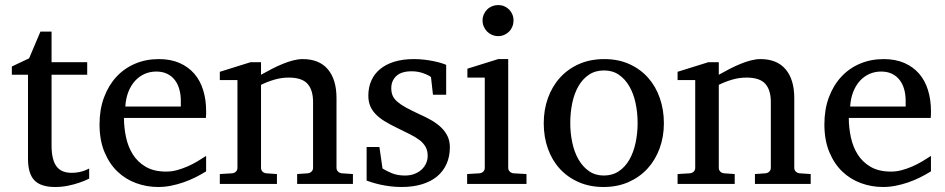

<svg xmlns="http://www.w3.org/2000/svg" viewBox="-20 -728 3739 760"><path d="M333 -21Q314.5 -11.7 292.5 -4.4Q273.9 2 249.5 7.1Q225.1 12.2 198.2 12.2Q141.6 12.2 116.2 -14.2Q90.8 -40.5 90.8 -100.1V-432.1H26.9V-464.8L95.2 -497.1L140.1 -603H184.1V-481.9H325.2V-432.1H184.1V-152.8Q184.1 -123 189.2 -102.3Q194.3 -81.5 204.3 -68.6Q214.4 -55.7 229.2 -49.8Q244.1 -43.9 264.2 -43.9Q278.8 -43.9 291.3 -46.4Q303.7 -48.8 313 -52.2Q323.7 -56.2 333 -61Z M795.9 -49.8Q774.9 -36.6 752.2 -25.4Q729.5 -14.2 705.3 -5.9Q681.2 2.4 656.2 7.3Q631.3 12.2 606 12.2Q560.5 12.2 518.6 -3.2Q476.6 -18.6 444.6 -49.3Q412.6 -80.1 393.3 -126.7Q374 -173.3 374 -235.8Q374 -294.4 391.6 -342Q409.2 -389.6 440.4 -423.6Q471.7 -457.5 514.6 -475.8Q557.6 -494.1 608.9 -494.1Q655.3 -494.1 690.4 -478.8Q725.6 -463.4 749 -436.3Q772.5 -409.2 784.2 -371.3Q795.9 -333.5 795.9 -289.1V-275.9Q795.9 -268.1 794.9 -261.2H470.7Q470.7 -223.1 478.8 -185.1Q486.8 -147 505.9 -116.7Q524.9 -86.4 557.1 -67.6Q589.4 -48.8 637.7 -48.8Q659.2 -48.8 680.2 -54.4Q701.2 -60.1 721.4 -68.8Q741.7 -77.6 760.3 -88.6Q778.8 -99.6 795.9 -110.8ZM695.8 -328.1Q695.8 -353 689.9 -374.3Q684.1 -395.5 672.1 -411.1Q660.2 -426.8 641.8 -435.8Q623.5 -444.8 598.6 -444.8Q573.7 -444.8 552.2 -435.3Q530.8 -425.8 514.4 -407.7Q498 -389.6 488 -364Q478 -338.4 476.1 -306.2H695.8Z M1156.2 0V-39.1L1198.2 -42Q1207 -43 1213.1 -48.8Q1219.2 -54.7 1219.2 -64V-324.2Q1219.2 -371.6 1197.3 -396.2Q1175.3 -420.9 1123 -420.9Q1094.2 -420.9 1066.4 -412.8Q1038.6 -404.8 1013.2 -392.1V-64Q1013.2 -54.7 1019 -48.8Q1024.9 -43 1034.2 -42L1076.2 -39.1V0H850.1V-39.1L898.9 -42Q908.2 -43 914.1 -48.8Q919.9 -54.7 919.9 -64V-411.1H850.1V-443.8L972.2 -481.9H1013.2V-432.1Q1034.2 -443.8 1055.9 -455.1Q1077.6 -466.3 1099.1 -475.1Q1120.6 -483.9 1140.6 -489Q1160.6 -494.1 1178.2 -494.1Q1243.7 -494.1 1277.8 -453.6Q1312 -413.1 1312 -339.8V-64Q1312 -54.7 1318.1 -48.8Q1324.2 -43 1333 -42L1377 -39.1V0Z M1760.7 -145Q1760.7 -108.4 1747.6 -79.1Q1734.4 -49.8 1710 -29.5Q1685.5 -9.3 1649.9 1.5Q1614.3 12.2 1569.8 12.2Q1546.9 12.2 1525.1 9.5Q1503.4 6.8 1485.1 2.7Q1466.8 -1.5 1452.6 -5.9Q1438.5 -10.3 1431.2 -13.2V-146H1481.9L1494.1 -61Q1509.3 -51.3 1531.5 -42.2Q1553.7 -33.2 1583 -33.2Q1604.5 -33.2 1621.1 -39.8Q1637.7 -46.4 1649.2 -57.1Q1660.6 -67.9 1666.7 -81.8Q1672.9 -95.7 1672.9 -110.8Q1672.9 -131.8 1664.6 -146.7Q1656.2 -161.6 1640.6 -173.6Q1625 -185.5 1602.3 -196.8Q1579.6 -208 1550.8 -222.2Q1523.4 -235.4 1502.4 -248.3Q1481.4 -261.2 1467 -276.1Q1452.6 -291 1445.3 -308.8Q1438 -326.7 1438 -349.1Q1438 -382.3 1450 -409.2Q1461.9 -436 1484.9 -454.8Q1507.8 -473.6 1541.3 -483.9Q1574.7 -494.1 1618.2 -494.1Q1640.1 -494.1 1660.2 -491.7Q1680.2 -489.3 1696.8 -485.8Q1713.4 -482.4 1726.1 -478.5Q1738.8 -474.6 1746.1 -471.2V-353H1693.8L1686 -422.9Q1675.3 -431.2 1654.3 -438.5Q1633.3 -445.8 1609.9 -445.8Q1568.4 -445.8 1548.6 -427Q1528.8 -408.2 1528.8 -378.9Q1528.8 -361.8 1534.4 -349.1Q1540 -336.4 1553 -325.2Q1565.9 -314 1587.2 -302.2Q1608.4 -290.5 1640.1 -275.9Q1666.5 -264.2 1688.5 -251.5Q1710.4 -238.8 1726.6 -223.1Q1742.7 -207.5 1751.7 -188.5Q1760.7 -169.4 1760.7 -145Z M1829.1 0V-39.1L1877.9 -42Q1887.2 -43 1893.1 -48.8Q1898.9 -54.7 1898.9 -64V-420.9H1830.1V-456.1L1952.1 -494.1H1991.7V-64Q1991.7 -54.7 1997.8 -48.8Q2003.9 -43 2012.7 -42L2064 -39.1V0ZM2012.7 -647Q2012.7 -634.3 2008.1 -622.8Q2003.4 -611.3 1995.1 -603Q1986.8 -594.7 1975.8 -589.8Q1964.8 -585 1952.1 -585Q1939.5 -585 1928 -589.8Q1916.5 -594.7 1908.2 -603Q1899.9 -611.3 1895 -622.8Q1890.1 -634.3 1890.1 -647Q1890.1 -659.7 1895 -670.9Q1899.9 -682.1 1908.2 -690.4Q1916.5 -698.7 1928 -703.4Q1939.5 -708 1952.1 -708Q1964.8 -708 1975.8 -703.4Q1986.8 -698.7 1995.1 -690.4Q2003.4 -682.1 2008.1 -670.9Q2012.7 -659.7 2012.7 -647Z M2503.9 -241.2Q2503.9 -282.2 2495.8 -319.8Q2487.8 -357.4 2471.2 -386.2Q2454.6 -415 2429.7 -432.1Q2404.8 -449.2 2371.1 -449.2Q2336.4 -449.2 2311 -432.1Q2285.6 -415 2269.3 -386.2Q2252.9 -357.4 2245.1 -319.8Q2237.3 -282.2 2237.3 -241.2Q2237.3 -200.7 2245.4 -163.1Q2253.4 -125.5 2270 -96.7Q2286.6 -67.9 2311.5 -50.5Q2336.4 -33.2 2370.1 -33.2Q2404.3 -33.2 2429.7 -50.3Q2455.1 -67.4 2471.4 -96.2Q2487.8 -125 2495.8 -162.6Q2503.9 -200.2 2503.9 -241.2ZM2607.9 -240.2Q2607.9 -187 2591.1 -140.9Q2574.2 -94.7 2543.2 -60.8Q2512.2 -26.9 2468 -7.3Q2423.8 12.2 2369.1 12.2Q2314.5 12.2 2270.5 -7.1Q2226.6 -26.4 2195.8 -60.1Q2165 -93.8 2148.7 -139.9Q2132.3 -186 2132.3 -240.2Q2132.3 -293.5 2148.9 -339.8Q2165.5 -386.2 2196.8 -420.7Q2228 -455.1 2272.2 -474.6Q2316.4 -494.1 2372.1 -494.1Q2427.7 -494.1 2471.7 -474.1Q2515.6 -454.1 2545.9 -419.7Q2576.2 -385.3 2592 -339.1Q2607.9 -293 2607.9 -240.2Z M2968.3 0V-39.1L3010.3 -42Q3019 -43 3025.1 -48.8Q3031.2 -54.7 3031.2 -64V-324.2Q3031.2 -371.6 3009.3 -396.2Q2987.3 -420.9 2935.1 -420.9Q2906.2 -420.9 2878.4 -412.8Q2850.6 -404.8 2825.2 -392.1V-64Q2825.2 -54.7 2831.1 -48.8Q2836.9 -43 2846.2 -42L2888.2 -39.1V0H2662.1V-39.1L2710.9 -42Q2720.2 -43 2726.1 -48.8Q2731.9 -54.7 2731.9 -64V-411.1H2662.1V-443.8L2784.2 -481.9H2825.2V-432.1Q2846.2 -443.8 2867.9 -455.1Q2889.6 -466.3 2911.1 -475.1Q2932.6 -483.9 2952.6 -489Q2972.7 -494.1 2990.2 -494.1Q3055.7 -494.1 3089.8 -453.6Q3124 -413.1 3124 -339.8V-64Q3124 -54.7 3130.1 -48.8Q3136.2 -43 3145 -42L3189 -39.1V0Z M3665 -49.8Q3644 -36.6 3621.3 -25.4Q3598.6 -14.2 3574.5 -5.9Q3550.3 2.4 3525.4 7.3Q3500.5 12.2 3475.1 12.2Q3429.7 12.2 3387.7 -3.2Q3345.7 -18.6 3313.7 -49.3Q3281.7 -80.1 3262.5 -126.7Q3243.2 -173.3 3243.2 -235.8Q3243.2 -294.4 3260.7 -342Q3278.3 -389.6 3309.6 -423.6Q3340.8 -457.5 3383.8 -475.8Q3426.8 -494.1 3478 -494.1Q3524.4 -494.1 3559.6 -478.8Q3594.7 -463.4 3618.2 -436.3Q3641.6 -409.2 3653.3 -371.3Q3665 -333.5 3665 -289.1V-275.9Q3665 -268.1 3664.1 -261.2H3339.8Q3339.8 -223.1 3347.9 -185.1Q3356 -147 3375 -116.7Q3394 -86.4 3426.3 -67.6Q3458.5 -48.8 3506.8 -48.8Q3528.3 -48.8 3549.3 -54.4Q3570.3 -60.1 3590.6 -68.8Q3610.8 -77.6 3629.4 -88.6Q3647.9 -99.6 3665 -110.8ZM3564.9 -328.1Q3564.9 -353 3559.1 -374.3Q3553.2 -395.5 3541.3 -411.1Q3529.3 -426.8 3511 -435.8Q3492.7 -444.8 3467.8 -444.8Q3442.9 -444.8 3421.4 -435.3Q3399.9 -425.8 3383.5 -407.7Q3367.2 -389.6 3357.2 -364Q3347.2 -338.4 3345.2 -306.2H3564.9Z"/></svg>

Font: Charis SIL Viet
Style: Regular
Weight: 400
Foundry: SIL International
Version: Version 5.000